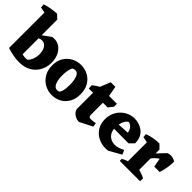

<svg xmlns="http://www.w3.org/2000/svg" viewBox="49 -1541 2366 2366"><g transform="rotate(45 1231.5 -358.5)"><path d="M265 18Q218 18 163 8Q108 -2 56 -20L152 -137Q171 -115 195.5 -99.5Q220 -84 250.5 -77.5Q281 -71 316 -76Q346 -101 361.5 -144Q377 -187 377 -232Q377 -269 365.5 -301.5Q354 -334 332 -353.5Q310 -373 278 -373Q254 -373 227.5 -360.5Q201 -348 172 -330L163 -366L335 -491Q388 -500 428.5 -484.5Q469 -469 497.5 -436Q526 -403 541 -358Q556 -313 556 -262Q556 -208 538 -158Q520 -108 483.5 -68Q447 -28 392.5 -5Q338 18 265 18ZM56 -20V-684L175 -737L229 -687V-42ZM-18 -650 -23 -700Q21 -716 72 -725Q123 -734 175 -737V-666L99 -629Z M838 20Q772 20 714 -11Q656 -42 619.5 -101Q583 -160 583 -243Q583 -326 618.5 -383Q654 -440 711.5 -470Q769 -500 834 -500Q899 -500 956 -470Q1013 -440 1048 -381.5Q1083 -323 1083 -238Q1083 -155 1049 -97.5Q1015 -40 959.5 -10Q904 20 838 20ZM843 -70Q856 -70 871 -75Q885 -86 893 -109Q901 -132 904.5 -163Q908 -194 908 -227Q908 -276 900 -315.5Q892 -355 874.5 -379.5Q857 -404 827 -404Q816 -404 805.5 -401Q795 -398 788 -393Q773 -372 765.5 -331.5Q758 -291 758 -241Q758 -194 767 -155Q776 -116 794.5 -93Q813 -70 843 -70Z M1310 16Q1277 17 1247 2.5Q1217 -12 1197.5 -37Q1178 -62 1178 -92V-451L1241 -607H1321L1351 -444V-154Q1351 -130 1360 -120.5Q1369 -111 1388 -111Q1406 -111 1428 -114Q1450 -117 1468 -120L1475 -68ZM1104 -361 1101 -415Q1137 -444 1181.5 -470.5Q1226 -497 1278 -522L1305 -431L1291 -362ZM1300 -360V-473H1482L1483 -423L1433 -360Z M1816 12Q1755 21 1700 7Q1645 -7 1602.5 -39.5Q1560 -72 1536 -121.5Q1512 -171 1512 -234Q1512 -293 1532.5 -341.5Q1553 -390 1589 -425.5Q1625 -461 1671 -480.5Q1717 -500 1767 -500Q1805 -500 1843.5 -488Q1882 -476 1914.5 -451Q1947 -426 1966.5 -385Q1986 -344 1985 -287L1829 -273Q1834 -306 1824 -339Q1814 -372 1792 -393.5Q1770 -415 1740 -417Q1717 -402 1702.5 -375Q1688 -348 1681 -316Q1674 -284 1674 -255Q1674 -203 1693 -168Q1712 -133 1745.5 -114.5Q1779 -96 1821 -96Q1853 -96 1883 -106Q1913 -116 1948 -134L1973 -77ZM1927 -229 1628 -231 1616 -303 1902 -321 1985 -287Z M2079 0V-446L2198 -498L2252 -445V0ZM2197 -205 2174 -294 2352 -483Q2386 -497 2423 -491.5Q2460 -486 2484 -466Q2486 -447 2483.5 -419.5Q2481 -392 2476 -361Q2471 -330 2464 -301.5Q2457 -273 2449 -251H2355L2334 -367Q2309 -351 2287 -330Q2265 -309 2243 -279Q2221 -249 2197 -205ZM2004 -413 1999 -461Q2043 -478 2094 -487.5Q2145 -497 2198 -498L2197 -428L2121 -391ZM2006 0 2004 -35Q2033 -52 2066.5 -64Q2100 -76 2128 -83L2118 0ZM2205 0 2230 -97Q2251 -93 2274 -85.5Q2297 -78 2319.5 -69.5Q2342 -61 2361 -49L2359 0Z"/></g></svg>

Font: Eczar
Style: Bold
Weight: 700
Designer: Vaibhav Singh
Foundry: Rosetta Type Foundry
Version: Version 2.000